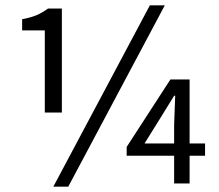

<svg xmlns="http://www.w3.org/2000/svg" viewBox="-20 -688 821 720"><path d="M148 -266V-574H63V-616Q96 -622 118 -631.5Q140 -641 160 -656H212V-266ZM180 12 542 -668H598L236 12ZM633 0V-220L637 -329H633L583 -248L522 -150H749V-104H455V-137L619 -390H691V0Z"/></svg>

Font: Source Sans 3
Style: Regular
Weight: 400
Designer: Paul D. Hunt
Foundry: Adobe
Version: Version 3.046;hotconv 1.0.118;makeotfexe 2.5.65603